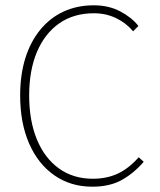

<svg xmlns="http://www.w3.org/2000/svg" viewBox="-20 -692 602 724"><path d="M328 12Q247 12 185.5 -30.5Q124 -73 90 -150.5Q56 -228 56 -332Q56 -410 75.5 -472.5Q95 -535 132 -580Q169 -625 220 -648.5Q271 -672 334 -672Q390 -672 433.5 -649Q477 -626 502 -594L482 -574Q455 -606 417 -624Q379 -642 334 -642Q258 -642 203.5 -604Q149 -566 119.5 -496.5Q90 -427 90 -332Q90 -237 119 -166.5Q148 -96 202 -57Q256 -18 330 -18Q383 -18 424.5 -37.5Q466 -57 503 -99L522 -82Q485 -39 439.5 -13.5Q394 12 328 12Z"/></svg>

Font: SourceSans3VF
Style: Regular
Weight: 200
Designer: Paul D. Hunt
Foundry: Adobe
Version: Version 3.052;hotconv 1.1.0;makeotfexe 2.6.0